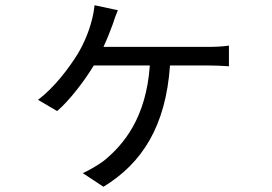

<svg xmlns="http://www.w3.org/2000/svg" viewBox="-20 -632 1040 733"><path d="M375 -453C389 -483 402 -516 411 -541C416 -558 422 -574 430 -593L341 -612C339 -593 335 -571 330 -553C320 -514 302 -468 276 -425C243 -372 187 -297 125 -251L198 -208C241 -244 300 -319 338 -382H552C538 -183 453 -80 375 -17C355 -2 317 20 296 29L375 81C523 -9 613 -151 629 -382H776C796 -382 828 -381 854 -379V-458C830 -454 797 -453 776 -453Z"/></svg>

Font: Noto Sans T Chinese Regular
Style: Regular
Weight: 400
Designer: Ryoko NISHIZUKA (kana & ideographs); Paul D. Hunt (Latin, Greek & Cyrillic); Wenlong ZHANG (bopomofo); Sandoll Communica
Foundry: Adobe Systems Incorporated
Version: Version 1.000;PS 1;hotconv 1.0.78;makeotf.lib2.5.61930